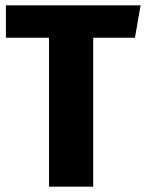

<svg xmlns="http://www.w3.org/2000/svg" viewBox="-20 -697 547 717"><path d="M505 -677 484 -556H328V0H163V-556H2V-677Z"/></svg>

Font: Amaranth
Style: Bold
Weight: 700
Designer: Gesine Todt
Foundry: Gesine Todt
Version: Version 1.001